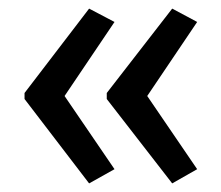

<svg xmlns="http://www.w3.org/2000/svg" viewBox="-20 -487 514 446"><path d="M37 -271V-257L187 -61L246 -94L130 -264L246 -436L187 -467ZM228 -271V-257L380 -61L438 -94L322 -264L438 -436L380 -467Z"/></svg>

Font: Noto Sans Lao Looped Condensed
Style: Regular
Weight: 400
Width: 3
Designer: Mark Frömberg, Ben Mitchell
Foundry: The Fontpad Ltd
Version: Version 1.003